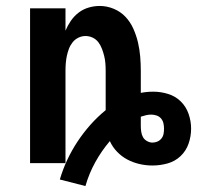

<svg xmlns="http://www.w3.org/2000/svg" viewBox="-20 -548 662 645"><path d="M267 77 181 55Q191 21 206 -11Q221 -43 240.5 -72.5Q260 -102 283.5 -128.5Q307 -155 335 -178V-310Q335 -323 334 -335.5Q333 -348 330 -360Q327 -372 322.5 -384Q318 -396 310.5 -406Q303 -416 291.5 -421.5Q280 -427 267 -427Q255 -427 243.5 -421.5Q232 -416 224 -406Q216 -396 211.5 -384Q207 -372 204.5 -360Q202 -348 201 -335.5Q200 -323 200 -310V0H81V-520H200V-445Q207 -462 218 -478Q229 -494 244 -505.5Q259 -517 277.5 -522.5Q296 -528 315 -528Q339 -528 362 -518.5Q385 -509 401.5 -491.5Q418 -474 428 -451.5Q438 -429 443.5 -405.5Q449 -382 451 -358Q453 -334 453 -310V-236Q463 -238 473.5 -239Q484 -240 495 -240Q520 -240 544.5 -232.5Q569 -225 587 -207.5Q605 -190 613.5 -165.5Q622 -141 622 -116Q622 -90 613.5 -65.5Q605 -41 586.5 -23.5Q568 -6 543 1Q518 8 492 8Q470 8 448.5 3Q427 -2 408 -12Q389 -22 373.5 -38Q358 -54 349 -74Q321 -41 300 -3Q279 35 267 77ZM492 -69Q501 -69 509 -72.5Q517 -76 522.5 -83Q528 -90 529.5 -98.5Q531 -107 531 -116Q531 -125 529 -134Q527 -143 521 -150Q515 -157 506 -160Q497 -163 488 -163Q479 -163 470.5 -161Q462 -159 453 -156V-155Q453 -147 453 -139.5Q453 -132 453 -124Q453 -115 454.5 -105Q456 -95 460.5 -87Q465 -79 474 -74Q483 -69 492 -69Z"/></svg>

Font: Iosevka Custom Extended
Style: Bold
Weight: 700
Width: 7
Monospace: yes
Designer: Belleve Invis
Foundry: Belleve Invis
Version: Version 11.2.4; ttfautohint (v1.8.4)